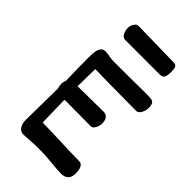

<svg xmlns="http://www.w3.org/2000/svg" viewBox="-240 -869 962 962"><g transform="rotate(45 241.0 -388.0)"><path d="M470.2 -530.8Q470.2 -512.7 460.2 -495.1Q450.2 -477.5 437 -477.5Q214.8 -478.5 143.1 -481Q143.1 -465.3 142.1 -421.4Q141.1 -375.5 141.1 -357.4L324.2 -359.4Q340.8 -359.4 350.8 -347.4Q360.8 -335.4 360.8 -310.1Q360.8 -303.2 357.2 -291.5Q353.5 -279.8 346.4 -271Q339.4 -262.2 329.1 -262.2Q237.3 -262.2 184.6 -263.2Q173.3 -263.7 159.2 -263.7Q146 -263.7 142.6 -262.2L146 -105Q178.2 -105 218.3 -103.5Q258.3 -102.1 272 -101.6Q361.8 -97.7 411.6 -97.7Q443.8 -97.7 443.8 -41Q443.8 -13.2 429.4 -1Q415 11.2 392.6 11.2Q372.1 11.2 333 7.3Q305.2 4.4 279.5 2.7Q253.9 1 213.4 1Q194.8 1 169.4 3.4Q129.4 5.9 118.7 5.9Q99.6 5.9 87.9 -11.5Q76.2 -28.8 76.7 -56.6L79.6 -273.4Q79.6 -280.3 77.1 -289.1Q76.7 -291 75.7 -297.1Q74.7 -303.2 74.7 -309.1Q74.7 -321.3 80.6 -336.4Q78.1 -411.1 78.1 -494.1Q78.1 -519.5 80.1 -536.9Q82 -554.2 90.6 -567.1Q99.1 -580.1 117.2 -580.1Q125.5 -580.1 134.5 -578.6Q143.6 -577.1 146.5 -576.7Q167 -572.8 179.2 -572.8L295.9 -573.2Q381.8 -574.2 413.1 -574.2Q438 -574.2 449 -572Q460 -569.8 465.1 -560.5Q470.2 -551.3 470.2 -530.8ZM422.4 -740.7Q422.4 -716.8 417.7 -705.8Q413.1 -694.8 406.2 -692.4Q399.4 -689.9 387.7 -689.9H147Q130.4 -689.9 121.3 -706.3Q112.3 -722.7 112.3 -741.7Q112.3 -758.8 121.8 -772.9Q131.3 -787.1 142.6 -787.1L392.6 -782.2Q403.8 -782.2 409.9 -779.5Q416 -776.9 419.2 -767.8Q422.4 -758.8 422.4 -740.7Z"/></g></svg>

Font: Dekko
Style: Regular
Weight: 400
Designer: Multiple
Foundry: Sorkin Type
Version: Version 2.001